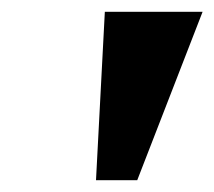

<svg xmlns="http://www.w3.org/2000/svg" viewBox="-20 -734 364 326"><path d="M143 -428 158 -714H324L213 -428Z"/></svg>

Font: Noto Serif SemiCondensed ExtraBold
Style: Italic
Weight: 800
Width: 4
Italic angle: -12°
Designer: Monotype Design Team
Foundry: Monotype Imaging Inc.
Version: Version 2.014; ttfautohint (v1.8.4.7-5d5b)